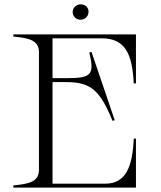

<svg xmlns="http://www.w3.org/2000/svg" viewBox="-20 -857 735 877"><path d="M444 -682C553 -682 584 -610 591 -476H601V-700H41V-690C112 -683 158 -674 158 -618V-82C158 -26 112 -17 41 -10V0H601V-224H591C585 -97 556 -18 461 -18H220V-482H283C395 -482 437 -444 494 -305L504 -308L398 -620L388 -617C413 -514 396 -500 283 -500H220V-682ZM384 -799C387 -820 372 -835 353 -837C334 -839 315 -827 312 -806C310 -785 325 -769 344 -767C363 -765 382 -778 384 -799Z"/></svg>

Font: Sprat Light
Style: Regular
Weight: 300
Designer: Ethan Nakache
Foundry: Collletttivo
Version: Version 2.000;Glyphs 3.2 (3217)